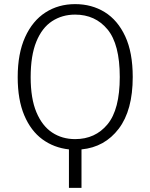

<svg xmlns="http://www.w3.org/2000/svg" viewBox="-20 -716 731 933"><path d="M376 197H315V10Q242 2 186 -39Q130 -80 98 -155.5Q66 -231 66 -341Q66 -456 102 -535.5Q138 -615 201 -655.5Q264 -696 345 -696Q426 -696 489 -657Q552 -618 588.5 -539.5Q625 -461 625 -342Q625 -180 557 -90.5Q489 -1 376 10ZM345 -40Q443 -40 502.5 -112Q562 -184 562 -342Q562 -501 502.5 -573Q443 -645 345 -645Q282 -645 233 -613Q184 -581 156.5 -513.5Q129 -446 129 -341Q129 -237 157 -170.5Q185 -104 233.5 -72Q282 -40 345 -40Z"/></svg>

Font: Trujillo Light
Style: Regular
Weight: 300
Designer: Fira Sans original fonts by bBox Type GmbH, Carrois Corporate GbR, & Edenspiekermann AG / Changes by Cristiano Sobral
Foundry: Fira Sans original fonts by bBox Type GmbH, Carrois Corporate GbR, & Edenspiekermann AG / Changes by Cristiano Sobral
Version: Version 4.301;July 28, 2020;FontCreator 13.0.0.2655 64-bit